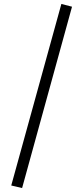

<svg xmlns="http://www.w3.org/2000/svg" viewBox="-20 -731 427 973"><path d="M37 209 291 -711 345 -697 92 222Z"/></svg>

Font: LXGW Bright TC
Style: Regular
Weight: 400
Designer: Christian Thalmann (Catharsis Fonts)
Foundry: LXGW / Christian Thalmann (Catharsis Fonts) / Fontworks Inc.
Version: Version 5.501